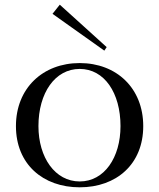

<svg xmlns="http://www.w3.org/2000/svg" viewBox="-20 -784 679 819"><path d="M320 15C477 15 591 -84 591 -246C591 -408 477 -515 320 -515C163 -515 48 -408 48 -246C48 -84 163 15 320 15ZM320 -10C215 -10 144 -112 144 -246C144 -388 215 -490 320 -490C425 -490 494 -388 494 -246C494 -112 425 -10 320 -10ZM204 -725 425 -568 435 -583 235 -764Z"/></svg>

Font: Sprat
Style: Regular
Weight: 400
Designer: Ethan Nakache
Foundry: Collletttivo
Version: Version 2.000;Glyphs 3.2 (3217)